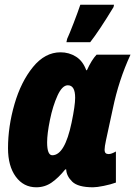

<svg xmlns="http://www.w3.org/2000/svg" viewBox="-20 -785 574 815"><path d="M14 -156Q14 -248 41.5 -343Q69 -438 120 -500.5Q171 -563 237 -563Q273 -563 302.5 -544.5Q332 -526 346 -487H349Q369 -531 390 -553H534Q484 -445 459 -324L430 -190Q424 -162 424 -150Q424 -139 428.5 -135Q433 -131 441 -131Q453 -131 472 -142V-10Q450 -2 420.5 4Q391 10 375 10Q311 10 286.5 -14Q262 -38 261 -66H257Q228 -30 199 -10Q170 10 134 10Q80 10 47 -35Q14 -80 14 -156ZM284 -265Q299 -337 299 -370Q299 -423 268 -423Q244 -423 224 -379Q204 -335 192 -276Q180 -217 180 -181Q180 -126 202 -126Q255 -126 284 -265ZM265 -620Q274 -639 292.5 -687Q311 -735 321 -765H464L462 -755Q400 -653 363 -606H262Z"/></svg>

Font: Noto Sans UI CondBlack
Style: Italic
Weight: 900
Width: 3
Italic angle: -12°
Designer: Monotype Design Team
Foundry: Monotype Imaging Inc.
Version: Version 1.001